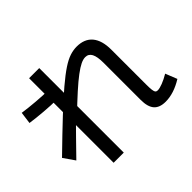

<svg xmlns="http://www.w3.org/2000/svg" viewBox="-182 -1042 1365 1365"><g transform="rotate(-45 500.0 -360.0)"><path d="M822 20Q762 20 733.5 -12.5Q705 -45 705 -115V-488Q705 -550 689.5 -579.5Q674 -609 641 -609Q620 -609 593 -596Q566 -583 526.5 -553.5Q487 -524 432 -474.5Q377 -425 301 -352H291Q248 -309 194.5 -254.5Q141 -200 77 -134L18 -219Q144 -342 235 -427.5Q326 -513 390.5 -567.5Q455 -622 500.5 -652Q546 -682 581.5 -693.5Q617 -705 651 -705Q729 -705 769.5 -656.5Q810 -608 810 -515V-164Q810 -129 812.5 -110Q815 -91 821 -84Q827 -77 839 -77Q858 -77 890.5 -89.5Q923 -102 960 -124L995 -36Q950 -8 906.5 6Q863 20 822 20ZM253 65V-785H355V65ZM284 -538Q258 -538 225 -539.5Q192 -541 157 -544Q122 -547 89 -550.5Q56 -554 30 -558L42 -648Q68 -644 101 -640.5Q134 -637 168.5 -634Q203 -631 236 -629.5Q269 -628 295 -628Z"/></g></svg>

Font: M PLUS 2 Thin Medium
Style: Regular
Weight: 500
Version: Version 1.001